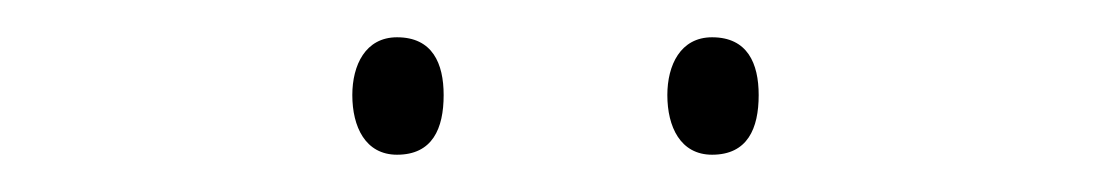

<svg xmlns="http://www.w3.org/2000/svg" viewBox="-20 -724 598 103"><path d="M169 -673C169 -656 176 -641 193 -641C212 -641 218 -655 218 -673C218 -690 212 -704 193 -704C176 -704 169 -689 169 -673ZM338 -673C338 -656 345 -641 362 -641C381 -641 387 -655 387 -673C387 -690 381 -704 362 -704C345 -704 338 -689 338 -673Z"/></svg>

Font: Noto Sans Arabic UI SmCn Th
Style: Regular
Weight: 100
Width: 4
Designer: Monotype Design Team, Nadine Chahine and Nizar Qandah
Foundry: Monotype Imaging Inc.
Version: Version 2.010